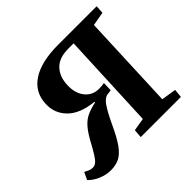

<svg xmlns="http://www.w3.org/2000/svg" viewBox="-177 -899 1102 1102"><g transform="rotate(-45 374.5 -348.0)"><path d="M497 -653H454Q378 -653 340.5 -612.5Q303 -572 302 -503Q301 -442 332.5 -403.5Q364 -365 416 -365Q441 -365 459 -369L457 -312L427 -308Q402 -304 378.5 -269Q355 -234 323 -166Q290 -94 262 -55Q234 -16 204 -1Q174 14 133 14Q96 14 59 -1.5Q22 -17 -3 -43L18 -88Q33 -80 45 -75Q57 -70 70 -70Q85 -70 98 -80Q111 -90 128 -117Q145 -144 173 -196Q198 -240 221.5 -265.5Q245 -291 274 -304Q303 -317 344 -326V-331Q238 -342 186.5 -394Q135 -446 138 -518Q140 -610 215 -660Q290 -710 429 -710H741L738 -660L654 -645L630 -66L720 -52L715 0H389L393 -52L471 -65Z"/></g></svg>

Font: Literata 36pt
Style: Bold Italic
Weight: 700
Italic angle: -2°
Designer: Latin by Veronika Burian and Jose Scaglione. Greek by Irene Vlachou. Cyrillic by Vera Evstafieva
Foundry: TypeTogether
Version: Version 3.002